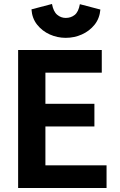

<svg xmlns="http://www.w3.org/2000/svg" viewBox="-20 -944 600 964"><path d="M71 0V-693H491V-579H208V-423H454V-309H208V-114H515V0ZM310 -754Q268 -754 230 -771Q192 -788 166.5 -820Q141 -852 138 -897L241 -924Q248 -886 267 -870Q286 -854 310 -854Q336 -854 355 -869Q374 -884 381 -923L484 -896Q480 -851 454.5 -819.5Q429 -788 391 -771Q353 -754 310 -754Z"/></svg>

Font: Ubuntu Sans Mono
Style: Regular
Weight: 400
Monospace: yes
Designer: Dalton Maag Ltd
Foundry: Dalton Maag Ltd
Version: Version 1.006